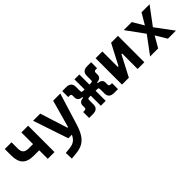

<svg xmlns="http://www.w3.org/2000/svg" viewBox="133 -1475 2664 2664"><g transform="rotate(-45 1465.0 -143.5)"><path d="M268.6 -167.5Q154.3 -167.5 101.8 -221.9Q49.3 -276.4 49.3 -395.5V-517.6H181.6V-395.5Q181.6 -339.8 207.3 -314.5Q232.9 -289.1 289.1 -289.1H375V-517.6H507.3V0H375V-167.5Z M614.3 234.4 609.4 119.6 698.7 109.9Q752.4 104 788.1 78.6Q823.7 53.2 848.1 0H778.3L604.5 -517.6H744.6L873 -112.3H885.3L998.5 -517.6H1138.7L993.2 -45.9Q963.9 47.4 925.8 104.2Q887.7 161.1 835.4 189.2Q783.2 217.3 710.4 224.6Z M1181.6 4.9V-112.3H1210.9Q1222.2 -112.3 1231 -119.1Q1239.7 -126 1239.7 -141.1V-182.1Q1239.7 -213.9 1260.3 -231.2Q1280.8 -248.5 1310.5 -251L1320.3 -252V-265.6L1310.5 -266.6Q1280.8 -269 1260.3 -286.6Q1239.7 -304.2 1239.7 -335.4V-376.5Q1239.7 -392.1 1231 -398.7Q1222.2 -405.3 1210.9 -405.3H1181.6V-522.5H1257.3Q1306.2 -522.5 1331.8 -500.2Q1357.4 -478 1357.4 -428.7V-364.3Q1357.4 -363.8 1357.4 -362.8Q1357.4 -336.9 1361.8 -328.4Q1366.2 -319.8 1392.1 -319.8H1416.5V-517.6H1512.2V-319.8H1537.6Q1563.5 -319.8 1567.9 -328.4Q1572.3 -336.9 1572.3 -362.8Q1572.3 -363.8 1572.3 -364.3V-428.7Q1572.3 -478 1597.9 -500.2Q1623.5 -522.5 1672.4 -522.5H1748V-405.3H1718.8Q1708 -405.3 1699 -398.7Q1689.9 -392.1 1689.9 -376.5V-335.4Q1689.9 -304.2 1669.4 -286.6Q1648.9 -269 1619.1 -266.6L1609.4 -265.6V-252L1619.1 -251Q1648.9 -248.5 1669.4 -231.2Q1689.9 -213.9 1689.9 -182.1V-141.1Q1689.9 -126 1699 -119.1Q1708 -112.3 1718.8 -112.3H1748V4.9H1672.4Q1623.5 4.9 1597.9 -17.3Q1572.3 -39.6 1572.3 -88.9V-153.8Q1572.3 -154.3 1572.3 -155.3Q1572.3 -181.2 1567.9 -189.7Q1563.5 -198.2 1537.6 -198.2H1512.2V0H1416.5V-198.2H1392.1Q1366.2 -198.2 1361.8 -189.7Q1357.4 -181.2 1357.4 -155.3Q1357.4 -154.3 1357.4 -153.8V-88.9Q1357.4 -39.6 1331.8 -17.3Q1306.2 4.9 1257.3 4.9Z M1831.5 0V-517.6H1963.9V-214.8H1977.5L2135.3 -517.6H2270V0H2137.7V-302.7H2124L1966.3 0Z M2383.3 0 2573.2 -255.9 2383.3 -517.6H2541L2636.7 -355.5L2732.4 -517.6H2890.1L2697.8 -259.8L2890.1 0H2732.4L2634.8 -162.1L2541 0Z"/></g></svg>

Font: Cascadia Mono PL
Style: Bold
Weight: 700
Monospace: yes
Designer: Aaron Bell
Foundry: Saja Typeworks
Version: Version 2404.023; ttfautohint (v1.8.4)